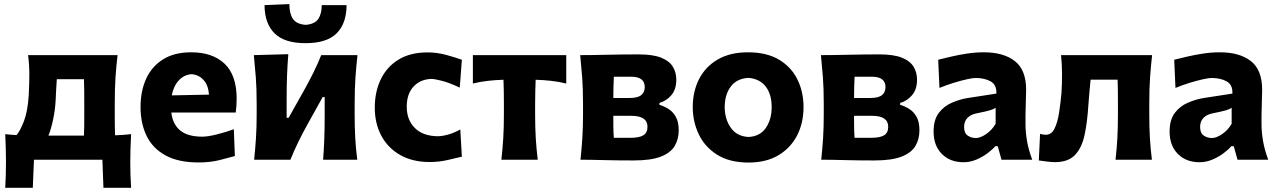

<svg xmlns="http://www.w3.org/2000/svg" viewBox="-20 -762 6092 916"><path d="M5 134Q8.5 75 8.5 13.5Q8.5 -50 5 -122Q30.5 -119 59 -117.5Q77 -138.5 94.5 -184.8Q112 -231 117 -306.5Q120 -361 120 -407Q120 -453 114 -499H541Q534.5 -445.5 531 -393Q527.5 -340.5 527.5 -266V-216Q527.5 -186.5 527.8 -162.2Q528 -138 529 -116.5Q548 -117 567.2 -118.5Q586.5 -120 605.5 -122Q603.5 -85 602.5 -51.2Q601.5 -17.5 601.5 13.5Q601.5 43.5 602.5 73.8Q603.5 104 605.5 134H473.5L468.5 0H142L136.5 134ZM245.5 -284Q243.5 -242 234.2 -195.8Q225 -149.5 211 -115H380.5Q381.5 -136.5 381.8 -161.2Q382 -186 382 -216V-266Q382 -301.5 381.8 -330Q381.5 -358.5 380.5 -384H251Q249.5 -360.5 248 -335.8Q246.5 -311 245.5 -284Z M927 13Q830.5 13 769.2 -20.8Q708 -54.5 679.2 -114.2Q650.5 -174 650.5 -251Q650.5 -328 677.5 -386.8Q704.5 -445.5 758.2 -479Q812 -512.5 892 -512.5Q994 -512.5 1051.5 -458Q1109 -403.5 1109 -291.5Q1109 -254 1104.5 -225H797.5Q803.5 -170 839.2 -140Q875 -110 945 -110Q972 -110 1014.8 -120.8Q1057.5 -131.5 1095.5 -145.5L1100.5 -17.5Q1069.5 -9 1026.5 2Q983.5 13 927 13ZM893.5 -408Q858 -405.5 833 -378.5Q808 -351.5 799.5 -307L977 -310.5Q974 -355.5 950.8 -380.8Q927.5 -406 893.5 -408Z M1192.5 0Q1198 -53.5 1201.2 -103.8Q1204.5 -154 1204.5 -216V-266Q1204.5 -340.5 1200.5 -393Q1196.5 -445.5 1191 -499L1355.5 -503.5Q1351.5 -453.5 1349.5 -404.5Q1347.5 -355.5 1347.5 -286.5V-200H1357L1430 -330Q1454 -373 1475 -415.2Q1496 -457.5 1512.5 -499H1685.5Q1679.5 -445.5 1675.8 -393Q1672 -340.5 1672 -266V-216Q1672 -154 1674.8 -103.8Q1677.5 -53.5 1684.5 0H1521.5Q1525.5 -52 1527.2 -101Q1529 -150 1529 -211V-299H1519.5L1448 -170.5Q1399 -83 1365.5 0ZM1437.5 -556Q1337 -556 1289.8 -603Q1242.5 -650 1242 -737.5L1360.5 -742.5Q1360.5 -697 1377.5 -672Q1394.5 -647 1437.5 -643.5Q1481 -646.5 1498 -671.2Q1515 -696 1515 -737.5H1633.5Q1633 -650 1586 -603Q1539 -556 1437.5 -556Z M2030.5 11Q1947.5 11 1888.8 -22.8Q1830 -56.5 1799 -115Q1768 -173.5 1768 -248.5Q1768 -324 1796.8 -383.8Q1825.5 -443.5 1881.5 -477.8Q1937.5 -512 2020 -512Q2065 -512 2109 -500Q2153 -488 2183.5 -477L2173.5 -344Q2125.5 -366.5 2090 -376Q2054.5 -385.5 2037 -385.5Q1985 -383.5 1952.8 -348.8Q1920.5 -314 1920.5 -253Q1920.5 -190 1959 -151.5Q1997.5 -113 2068 -112Q2089.5 -112 2118.8 -120.2Q2148 -128.5 2176 -144.5L2183.5 -14.5Q2154.5 -7.5 2113.8 1.8Q2073 11 2030.5 11Z M2372 0Q2378 -53.5 2381 -103.8Q2384 -154 2384 -216V-266Q2384 -300.5 2383.5 -328.5Q2383 -356.5 2382 -381.5Q2346 -380.5 2309 -376.5Q2272 -372.5 2236 -363.5V-499H2681.5V-363.5Q2645 -372.5 2608 -376.5Q2571 -380.5 2535.5 -381.5Q2534.5 -356.5 2533.8 -328.5Q2533 -300.5 2533 -266V-216Q2533 -154 2536 -103.8Q2539 -53.5 2545.5 0Z M2749.5 0Q2755 -53.5 2758.2 -103.8Q2761.5 -154 2761.5 -216V-266Q2761.5 -340.5 2757.5 -393Q2753.5 -445.5 2748 -499Q2804 -499 2879.5 -500.8Q2955 -502.5 3027.5 -502.5Q3095 -502.5 3134.2 -486.8Q3173.5 -471 3190 -443.8Q3206.5 -416.5 3206.5 -382Q3206.5 -335.5 3182.8 -307.8Q3159 -280 3126 -271V-262Q3149 -255 3170 -241.8Q3191 -228.5 3204.5 -204.2Q3218 -180 3218 -140.5Q3218 -98 3198.8 -65.5Q3179.5 -33 3132.8 -14.8Q3086 3.5 3003 3.5Q2925 3.5 2861.2 1.8Q2797.5 0 2749.5 0ZM2908.5 -396Q2907.5 -370 2906.8 -345.5Q2906 -321 2906 -294.5H2983Q3022 -294.5 3039 -308Q3056 -321.5 3056 -346.5Q3056 -396 2991 -396ZM2908.5 -104.5H2986Q3030.5 -104.5 3049.8 -116.8Q3069 -129 3069 -157Q3069 -209.5 2992 -209.5H2906Q2906 -181 2906.2 -156Q2906.5 -131 2908.5 -104.5Z M3551.5 13.5Q3460.5 13.5 3401.5 -23.8Q3342.5 -61 3313.8 -121.2Q3285 -181.5 3285 -251Q3285 -325.5 3315.2 -384.8Q3345.5 -444 3404.2 -478.2Q3463 -512.5 3548.5 -512.5Q3637 -512.5 3695.8 -477.8Q3754.5 -443 3784 -383.8Q3813.5 -324.5 3813.5 -251Q3813.5 -175.5 3782.8 -115.8Q3752 -56 3693.5 -21.2Q3635 13.5 3551.5 13.5ZM3551 -108.5Q3606.5 -111.5 3634 -152.2Q3661.5 -193 3661.5 -251Q3661.5 -312.5 3633 -349.2Q3604.5 -386 3551 -390.5Q3495 -387.5 3466.2 -348.8Q3437.5 -310 3437.5 -251Q3437.5 -194.5 3466.2 -153Q3495 -111.5 3551 -108.5Z M3898 0Q3903.5 -53.5 3906.8 -103.8Q3910 -154 3910 -216V-266Q3910 -340.5 3906 -393Q3902 -445.5 3896.5 -499Q3952.5 -499 4028 -500.8Q4103.5 -502.5 4176 -502.5Q4243.5 -502.5 4282.8 -486.8Q4322 -471 4338.5 -443.8Q4355 -416.5 4355 -382Q4355 -335.5 4331.2 -307.8Q4307.5 -280 4274.5 -271V-262Q4297.5 -255 4318.5 -241.8Q4339.5 -228.5 4353 -204.2Q4366.5 -180 4366.5 -140.5Q4366.5 -98 4347.2 -65.5Q4328 -33 4281.2 -14.8Q4234.5 3.5 4151.5 3.5Q4073.5 3.5 4009.8 1.8Q3946 0 3898 0ZM4057 -396Q4056 -370 4055.2 -345.5Q4054.5 -321 4054.5 -294.5H4131.5Q4170.5 -294.5 4187.5 -308Q4204.5 -321.5 4204.5 -346.5Q4204.5 -396 4139.5 -396ZM4057 -104.5H4134.5Q4179 -104.5 4198.2 -116.8Q4217.5 -129 4217.5 -157Q4217.5 -209.5 4140.5 -209.5H4054.5Q4054.5 -181 4054.8 -156Q4055 -131 4057 -104.5Z M4577 12Q4512.5 12 4473.2 -27.8Q4434 -67.5 4434 -134.5Q4434 -191 4459.2 -223.8Q4484.5 -256.5 4521.8 -272.2Q4559 -288 4594.5 -294L4733.5 -315.5Q4735.5 -357.5 4706.2 -373.8Q4677 -390 4634 -390Q4621.5 -390 4593 -383.8Q4564.5 -377.5 4529.5 -366.8Q4494.5 -356 4462 -342.5L4456 -477Q4480.5 -483 4516 -491.5Q4551.5 -500 4592.5 -506.2Q4633.5 -512.5 4673.5 -512.5Q4768 -512.5 4821.8 -470.5Q4875.5 -428.5 4875.5 -333.5Q4875.5 -309 4874 -274.2Q4872.5 -239.5 4872.5 -211.5V-169.5Q4872.5 -131.5 4879.8 -89.2Q4887 -47 4904.5 0H4758L4740 -64.5H4728.5Q4714 -47.5 4689.8 -29.8Q4665.5 -12 4636.5 0Q4607.5 12 4577 12ZM4636 -103.5Q4656.5 -103.5 4684.2 -122Q4712 -140.5 4730 -171.5V-248Q4720.5 -241 4703 -235.8Q4685.5 -230.5 4638 -221Q4611 -215.5 4595.2 -199.2Q4579.5 -183 4579.5 -156Q4579.5 -127 4596.8 -115.2Q4614 -103.5 4636 -103.5Z M5013 11.5Q4996 11.5 4973 8.5Q4950 5.5 4936 3.5L4942 -123.5Q4958 -119 4969 -119Q4996.5 -119 5011 -148.5Q5025.5 -178 5032.5 -223.2Q5039.5 -268.5 5044 -316.5Q5047 -363.5 5046.8 -410Q5046.5 -456.5 5042 -499H5476.5Q5470.5 -445.5 5466.8 -393Q5463 -340.5 5463 -266V-216Q5463 -154 5466 -103.8Q5469 -53.5 5475.5 0H5302Q5308 -53.5 5310.8 -103.8Q5313.5 -154 5313.5 -216V-266Q5313.5 -334.5 5312 -382H5183Q5180 -350.5 5177.2 -319.5Q5174.5 -288.5 5172.5 -261Q5167.5 -180.5 5154.5 -119Q5141.5 -57.5 5109 -23Q5076.5 11.5 5013 11.5Z M5703 12Q5638.5 12 5599.2 -27.8Q5560 -67.5 5560 -134.5Q5560 -191 5585.2 -223.8Q5610.5 -256.5 5647.8 -272.2Q5685 -288 5720.5 -294L5859.5 -315.5Q5861.5 -357.5 5832.2 -373.8Q5803 -390 5760 -390Q5747.5 -390 5719 -383.8Q5690.5 -377.5 5655.5 -366.8Q5620.5 -356 5588 -342.5L5582 -477Q5606.5 -483 5642 -491.5Q5677.5 -500 5718.5 -506.2Q5759.5 -512.5 5799.5 -512.5Q5894 -512.5 5947.8 -470.5Q6001.5 -428.5 6001.5 -333.5Q6001.5 -309 6000 -274.2Q5998.5 -239.5 5998.5 -211.5V-169.5Q5998.5 -131.5 6005.8 -89.2Q6013 -47 6030.5 0H5884L5866 -64.5H5854.5Q5840 -47.5 5815.8 -29.8Q5791.5 -12 5762.5 0Q5733.5 12 5703 12ZM5762 -103.5Q5782.5 -103.5 5810.2 -122Q5838 -140.5 5856 -171.5V-248Q5846.5 -241 5829 -235.8Q5811.5 -230.5 5764 -221Q5737 -215.5 5721.2 -199.2Q5705.5 -183 5705.5 -156Q5705.5 -127 5722.8 -115.2Q5740 -103.5 5762 -103.5Z"/></svg>

Font: Commissioner Flair
Style: Bold
Weight: 700
Designer: Kostas Bartsokas
Foundry: Kostas Bartsokas
Version: Version 1.000; ttfautohint (v1.8.3)